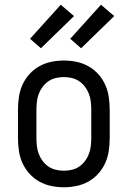

<svg xmlns="http://www.w3.org/2000/svg" viewBox="-20 -784 540 812"><path d="M250 8Q223 8 196.5 2.5Q170 -3 146.5 -16Q123 -29 104.5 -49.5Q86 -70 75 -94.5Q64 -119 60 -146Q56 -173 56 -200V-320Q56 -347 60 -374Q64 -401 75 -425.5Q86 -450 104.5 -470.5Q123 -491 146.5 -504Q170 -517 196.5 -522.5Q223 -528 250 -528Q277 -528 303.5 -522.5Q330 -517 353.5 -504Q377 -491 395.5 -470.5Q414 -450 425 -425.5Q436 -401 440 -374Q444 -347 444 -320V-200Q444 -173 440 -146Q436 -119 425 -94.5Q414 -70 395.5 -49.5Q377 -29 353.5 -16Q330 -3 303.5 2.5Q277 8 250 8ZM250 -62Q267 -62 284 -66Q301 -70 315 -79.5Q329 -89 339.5 -103Q350 -117 356 -133Q362 -149 364 -166Q366 -183 366 -200V-320Q366 -337 364 -354Q362 -371 356 -387Q350 -403 339.5 -417Q329 -431 315 -440.5Q301 -450 284 -454Q267 -458 250 -458Q233 -458 216 -454Q199 -450 185 -440.5Q171 -431 160.5 -417Q150 -403 144 -387Q138 -371 136 -354Q134 -337 134 -320V-200Q134 -183 136 -166Q138 -149 144 -133Q150 -117 160.5 -103Q171 -89 185 -79.5Q199 -70 216 -66Q233 -62 250 -62ZM323 -580 277 -620 407 -764 463 -716ZM153 -580 107 -620 237 -764 293 -716Z"/></svg>

Font: Huly
Style: Regular
Weight: 400
Designer: Belleve Invis
Foundry: Belleve Invis
Version: Version 33.2.5; ttfautohint (v1.8.4)